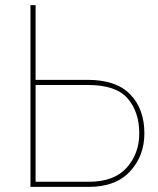

<svg xmlns="http://www.w3.org/2000/svg" viewBox="-20 -730 616 750"><path d="M99 0V-710H119V-418H324Q434 -418 489 -361Q544 -304 544 -209Q544 -121 488 -60.5Q432 0 327 0ZM119 -398V-20H327Q426 -20 475 -75Q524 -130 524 -209Q524 -293 478.5 -345.5Q433 -398 324 -398Z"/></svg>

Font: Raleway
Style: Thin
Weight: 100
Designer: Matt McInerney, Pablo Impallari, Rodrigo Fuenzalida
Foundry: Matt McInerney, Pablo Impallari, Rodrigo Fuenzalida
Version: Version 3.000